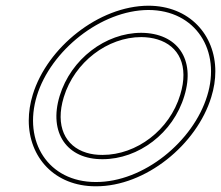

<svg xmlns="http://www.w3.org/2000/svg" viewBox="-20 -618 775 673"><path d="M109.2 -282C157.8 -441 333.8 -582 499.7 -583C666.5 -583 755.5 -440 706.2 -282C657.3 -122 483 21 315.4 20C148.6 20 60.3 -122 109.2 -282ZM189.2 -282C149.5 -152 215.3 -59 339.8 -60C465.2 -60 587.2 -151 626.2 -282C665.7 -411 601.5 -502 475.3 -503C349.9 -503 228.7 -411 189.2 -282ZM94.9 -286.4C85.4 -255.4 80.8 -224.9 80.8 -195.7C80.7 -66.6 171.5 35 315.3 35C490.8 36 669.8 -111.6 720.5 -277.5C730.1 -308.2 734.8 -338.6 734.8 -367.7C734.8 -495.9 643.7 -598 499.7 -598C326.1 -597 145.4 -451.7 94.9 -286.4ZM203.6 -277.6C241.2 -400.6 357.2 -488 475.2 -488C496.1 -487.8 515.1 -485 531.6 -480C607.4 -457.2 642.7 -387.2 611.9 -286.3C574.6 -161.4 458.1 -75 339.8 -75C318.5 -74.8 299.6 -77.5 282.8 -82.7C208.6 -105.3 172.7 -176.5 203.6 -277.6Z"/></svg>

Font: Nordica Plus
Style: NordicaClassicLtExtOblOl
Weight: 300
Version: Version 1.01